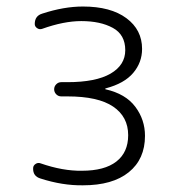

<svg xmlns="http://www.w3.org/2000/svg" viewBox="-20 -550 540 580"><path d="M102.5 -10.7Q79.1 -17.6 80.1 -42Q80.1 -49.8 87.4 -54.7Q94.7 -59.6 102.5 -56.6Q169.9 -33.2 227.5 -34.2Q295.9 -34.2 331.5 -62Q367.2 -89.8 367.2 -141.6Q367.2 -197.3 321.8 -228Q276.4 -258.8 183.6 -258.8H165Q156.2 -258.8 149.9 -265.1Q143.6 -271.5 143.6 -280.3Q143.6 -289.1 149.9 -295.4Q156.2 -301.8 165 -301.8H183.6Q269.5 -301.8 314 -327.6Q358.4 -353.5 358.4 -398.4Q358.4 -445.3 320.8 -465.8Q283.2 -486.3 225.6 -486.3Q172.9 -486.3 107.4 -462.9Q99.6 -460 92.3 -464.8Q85 -469.7 85 -477.5Q85 -502 107.4 -508.8Q172.9 -530.3 230.5 -530.3Q314.5 -530.3 361.8 -495.1Q409.2 -460 409.2 -402.3Q409.2 -361.3 382.3 -329.6Q355.5 -297.9 299.8 -283.2Q297.9 -283.2 297.9 -281.2Q297.9 -280.3 298.8 -280.3Q359.4 -266.6 388.7 -227.5Q418 -188.5 418 -139.6Q418 -69.3 369.1 -29.8Q320.3 9.8 230.5 9.8Q168.9 10.7 102.5 -10.7Z"/></svg>

Font: Rounded-X Mgen+ 2m light
Style: Regular
Weight: 200
Designer: [Source Han Sans]
Ryoko NISHIZUKA  (kana & ideographs); Paul D. Hunt (Latin, Greek & Cyrillic); Wenlong ZHANG  (bopomofo
Version: Version 1.059.20150602